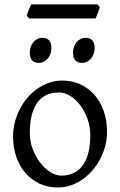

<svg xmlns="http://www.w3.org/2000/svg" viewBox="-20 -833 543 868"><path d="M388.2 -222.2Q388.2 -260.7 375.5 -295.7Q362.8 -330.6 342.8 -357.2Q322.8 -383.8 297.4 -399.4Q272 -415 247.1 -415Q210 -415 184.6 -400.9Q159.2 -386.7 143.8 -362.1Q128.4 -337.4 121.6 -303.7Q114.7 -270 114.7 -231Q114.7 -192.4 128.4 -157.5Q142.1 -122.6 162.8 -96.2Q183.6 -69.8 208.5 -54.4Q233.4 -39.1 255.9 -39.1Q290.5 -39.1 315.4 -52Q340.3 -64.9 356.4 -88.9Q372.6 -112.8 380.4 -146.5Q388.2 -180.2 388.2 -222.2ZM463.9 -236.8Q463.9 -204.1 455.6 -172.9Q447.3 -141.6 432.6 -113.8Q418 -85.9 397.5 -62.3Q377 -38.6 352.3 -21.5Q327.6 -4.4 299.8 5.1Q272 14.6 242.2 14.6Q195.8 14.6 158.4 -2.9Q121.1 -20.5 94.5 -51.3Q67.9 -82 53.5 -124.5Q39.1 -167 39.1 -216.8Q39.1 -249 47.1 -280.3Q55.2 -311.5 69.6 -339.6Q84 -367.7 104.2 -391.4Q124.5 -415 149.2 -432.1Q173.8 -449.2 202.4 -459Q231 -468.8 261.2 -468.8Q307.1 -468.8 344.5 -451.2Q381.8 -433.6 408.4 -402.6Q435.1 -371.6 449.5 -329.1Q463.9 -286.6 463.9 -236.8ZM407.7 -615.7Q407.7 -602.1 403.3 -589.8Q398.9 -577.6 391.4 -568.6Q383.8 -559.6 373.5 -554.2Q363.3 -548.8 351.1 -548.8Q329.1 -548.8 319.6 -561Q310.1 -573.2 310.1 -595.7Q310.1 -609.4 314.5 -621.6Q318.8 -633.8 326.7 -642.8Q334.5 -651.9 344.5 -657Q354.5 -662.1 366.2 -662.1Q407.7 -662.1 407.7 -615.7ZM212.4 -615.7Q212.4 -602.1 208 -589.8Q203.6 -577.6 196 -568.6Q188.5 -559.6 178.2 -554.2Q168 -548.8 155.8 -548.8Q133.8 -548.8 124.3 -561Q114.7 -573.2 114.7 -595.7Q114.7 -609.4 119.1 -621.6Q123.5 -633.8 131.3 -642.8Q139.2 -651.9 149.2 -657Q159.2 -662.1 170.9 -662.1Q212.4 -662.1 212.4 -615.7ZM431.2 -801.3Q430.2 -795.9 427.7 -788.8Q425.3 -781.7 422.4 -774.7Q419.4 -767.6 416.7 -760.7Q414.1 -753.9 412.1 -749.5H111.8L101.1 -761.7Q102.1 -767.1 104.5 -773.9Q106.9 -780.8 109.9 -787.8Q112.8 -794.9 115.7 -801.5Q118.7 -808.1 121.1 -813H420.4Z"/></svg>

Font: Gentium Plus APac
Style: Regular
Weight: 400
Designer: J. Victor Gaultney, Annie Olsen, Iska Routamaa, Becca Hirsbrunner
Foundry: SIL International
Version: Version 5.000